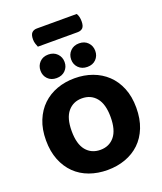

<svg xmlns="http://www.w3.org/2000/svg" viewBox="-182 -1133 1066 1265"><g transform="rotate(-20 351.5 -500.0)"><path d="M196 -903Q192 -912 187 -927Q182 -942 182 -958Q182 -991 195 -1004.5Q208 -1018 231 -1018H510Q517 -1008 520.5 -993.5Q524 -979 524 -962Q524 -929 511 -916Q498 -903 475 -903ZM668 -304Q668 -226 644 -165.5Q620 -105 577.5 -64.5Q535 -24 477 -3Q419 18 351 18Q283 18 225 -3Q167 -24 125 -65Q83 -106 59 -166Q35 -226 35 -304Q35 -382 59.5 -442Q84 -502 126.5 -542.5Q169 -583 226.5 -604Q284 -625 351 -625Q418 -625 475.5 -604Q533 -583 576 -542.5Q619 -502 643.5 -442Q668 -382 668 -304ZM488 -304Q488 -394 451 -439Q414 -484 351 -484Q290 -484 252.5 -439.5Q215 -395 215 -304Q215 -213 252 -168Q289 -123 352 -123Q414 -123 451 -168Q488 -213 488 -304ZM327 -748Q327 -713 303.5 -689.5Q280 -666 242 -666Q204 -666 181 -689.5Q158 -713 158 -748Q158 -783 181 -807Q204 -831 242 -831Q280 -831 303.5 -807Q327 -783 327 -748ZM542 -748Q542 -713 519 -689.5Q496 -666 458 -666Q420 -666 396.5 -689.5Q373 -713 373 -748Q373 -783 396.5 -807Q420 -831 458 -831Q496 -831 519 -807Q542 -783 542 -748Z"/></g></svg>

Font: Baloo Da 2 ExtraBold
Style: Regular
Weight: 800
Designer: Noopur Datye, Sulekha Rajkumar and Ek Type
Foundry: Ek Type
Version: Version 1.640;hotconv 1.0.111;makeotfexe 2.5.65597; ttfautoh